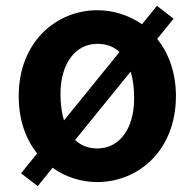

<svg xmlns="http://www.w3.org/2000/svg" viewBox="-20 -609 666 657"><path d="M187 -288C187 -390 237 -459 313 -459C343 -459 369 -450 389 -431L199 -197C191 -222 187 -253 187 -288ZM109 28 160 -35C204 -3 258 14 313 14C453 14 582 -94 582 -280C582 -361 557 -427 518 -476L574 -545L517 -589L466 -526C421 -557 368 -574 313 -574C173 -574 44 -466 44 -280C44 -199 68 -133 107 -84L52 -16ZM313 -101C283 -101 257 -111 237 -130L427 -364C435 -339 439 -308 439 -272C439 -169 389 -101 313 -101Z"/></svg>

Font: Source Han Sans JP
Style: Bold
Weight: 700
Designer: Ryoko NISHIZUKA 西塚涼子 (kana, bopomofo & ideographs); Paul D. Hunt (Latin, Greek & Cyrillic); Sandoll Communications 산돌커뮤니
Foundry: Adobe
Version: Version 2.002;hotconv 1.0.116;makeotfexe 2.5.65601